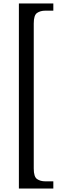

<svg xmlns="http://www.w3.org/2000/svg" viewBox="-20 -819 364 1098"><path d="M88 -799H285V-758H239Q211 -758 192 -745Q173 -732 173 -685V145Q173 192 192 205Q211 218 239 218H285V259H88Z"/></svg>

Font: Noto Serif Sinhala Condensed
Style: Regular
Weight: 400
Width: 3
Designer: Jelle Bosma - Monotype Design Team
Foundry: Monotype Imaging Inc.
Version: Version 2.007; ttfautohint (v1.8.4.7-5d5b)